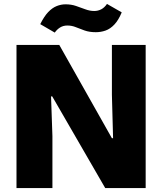

<svg xmlns="http://www.w3.org/2000/svg" viewBox="-20 -958 826 978"><path d="M64 0V-729H282L550 -254H556L550 -475V-729H722V0H516L246 -467H240L247 -265V0ZM468 -794Q436 -794 411.5 -802.5Q387 -811 366.5 -819.5Q346 -828 323 -828Q302 -828 286 -818Q270 -808 259 -792L185 -835Q205 -875 225.5 -896.5Q246 -918 268.5 -927Q291 -936 314 -936Q343 -936 367.5 -927.5Q392 -919 415 -910.5Q438 -902 460 -902Q479 -902 495.5 -910.5Q512 -919 525 -938L600 -895Q584 -856 563 -833.5Q542 -811 518 -802.5Q494 -794 468 -794Z"/></svg>

Font: Mona Sans ExtraLight ExtraBold
Style: Regular
Weight: 800
Version: Version 2.000